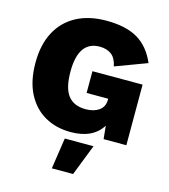

<svg xmlns="http://www.w3.org/2000/svg" viewBox="-130 -772 982 1117"><g transform="rotate(15 361.0 -214.0)"><path d="M337 10Q249 10 181.5 -28.5Q114 -67 75 -142Q36 -217 36 -328Q36 -436 76.5 -512.5Q117 -589 192.5 -629.5Q268 -670 373 -670Q491 -670 562 -628Q633 -586 672 -495L482 -424Q472 -473 444 -493.5Q416 -514 374 -514Q246 -514 246 -330Q246 -231 281 -186Q316 -141 388 -141Q436 -141 467.5 -163Q499 -185 499 -229V-234H369V-365H671V0H534L526 -79Q471 10 337 10ZM488 55 415 242H287L315 55Z"/></g></svg>

Font: Work Sans ExtraBold
Style: Regular
Weight: 800
Designer: Wei Huang
Foundry: Wei Huang
Version: Version 2.012; ttfautohint (v1.8.3)